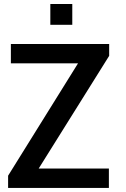

<svg xmlns="http://www.w3.org/2000/svg" viewBox="-20 -928 622 948"><path d="M228.5 -805.7V-908.2H336.9V-805.7ZM20 0V-60.5L365.2 -615.2H33.7V-710.9H519V-652.3L170.9 -95.7H517.6V0Z"/></svg>

Font: Ride Light
Style: Bold
Weight: 600
Version: Version 3.000